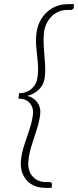

<svg xmlns="http://www.w3.org/2000/svg" viewBox="-20 -777 377 927"><path d="M201 130Q139 130 106.5 90.5Q74 51 82 -10Q86 -44 98.5 -80.5Q111 -117 123 -154Q135 -191 139 -224Q143 -257 124 -279Q105 -301 69 -301L72 -327Q108 -327 132.5 -348.5Q157 -370 161 -403Q166 -438 162.5 -474Q159 -510 155.5 -546.5Q152 -583 156 -617Q164 -679 206 -718Q248 -757 310 -757H337L336 -740Q335 -735 331 -732Q327 -729 323 -729H305Q262 -729 230.5 -699Q199 -669 192 -619Q189 -586 191.5 -548.5Q194 -511 197 -474Q200 -437 196 -403Q192 -368 167.5 -344.5Q143 -321 111 -314Q141 -308 159.5 -283.5Q178 -259 174 -224Q170 -191 158 -153.5Q146 -116 134 -79Q122 -42 118 -8Q111 42 135 72Q159 102 203 102H221Q225 102 228 105Q231 108 231 113L229 130Z"/></svg>

Font: Aleo ExtraLight
Style: Italic
Weight: 250
Italic angle: -7°
Designer: Alessio Laiso
Foundry: Alessio Laiso
Version: Version 2.001;gftools[0.9.29]